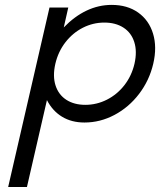

<svg xmlns="http://www.w3.org/2000/svg" viewBox="-20 -480 641 769"><path d="M178.2 -449.7H253.4L235.4 -370.1Q278.3 -414.6 326.7 -437.5Q375 -460.4 427.2 -460.4Q490.2 -460.4 533.4 -429.7Q576.7 -398.9 593 -345.2Q609.4 -291.5 593.8 -224.6Q578.1 -157.7 537.1 -104Q496.1 -50.3 438.7 -19.8Q381.3 10.7 318.4 10.7Q266.6 10.7 228.5 -12.5Q190.4 -35.6 168 -79.1L87.9 269H12.7ZM321.8 -60.1Q367.2 -60.1 408.2 -80.8Q449.2 -101.6 478.3 -138.9Q507.3 -176.3 518.6 -224.6Q529.8 -273.9 517.8 -311.5Q505.9 -349.1 474.4 -369.4Q442.9 -389.6 397.9 -389.6Q352.5 -389.6 311.8 -368.9Q271 -348.1 241.9 -310.5Q212.9 -272.9 201.7 -224.6Q190.4 -175.3 202.4 -137.9Q214.4 -100.6 245.6 -80.3Q276.9 -60.1 321.8 -60.1Z"/></svg>

Font: Glacial Indifference
Style: Italic
Weight: 400
Designer: Alfredo Marco Pradil
Foundry: Alfredo Marco Pradil
Version: Version 1.312